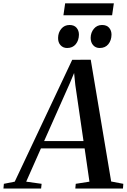

<svg xmlns="http://www.w3.org/2000/svg" viewBox="-90 -1094 738 1114"><path d="M-70 0 -67.5 -27.5 -4.5 -40 329 -747 436.5 -747.5 555 -41 625.5 -27.5 623.5 0H347L349.5 -27.5L429 -40L401 -233H147.5L62 -40L151.5 -27.5L148.5 0ZM166 -275.5H394.5L347 -601L340 -670.5L315.5 -612ZM299.5 -815.5Q276 -815.5 261.2 -831.8Q246.5 -848 247 -874.5Q247.5 -905.5 265.8 -927.2Q284 -949 313.5 -949Q340.5 -949 354.2 -932.8Q368 -916.5 368 -893Q367.5 -859.5 349.5 -837.5Q331.5 -815.5 299.5 -815.5ZM488.5 -815.5Q465 -815.5 450.5 -831.8Q436 -848 436 -874.5Q436.5 -905.5 454.8 -927.2Q473 -949 502 -949Q529.5 -949 543.2 -932.8Q557 -916.5 557 -893Q556.5 -859.5 538.5 -837.5Q520.5 -815.5 488.5 -815.5ZM288 -1074.5H570.5L560.5 -1005.5H278Z"/></svg>

Font: Merriweather 96pt Medium
Style: Italic
Weight: 500
Italic angle: -7.8°
Version: Version 2.101